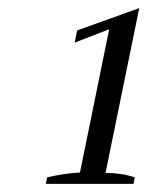

<svg xmlns="http://www.w3.org/2000/svg" viewBox="-20 -732 395 473"><path d="M96 -295Q138 -305 177 -307L249 -660L164 -627L170 -657L323 -712L240 -306Q280 -306 312 -295L309 -279H93Z"/></svg>

Font: Trirong Light
Style: Italic
Weight: 300
Italic angle: -12°
Designer: Katatrad Team
Foundry: CadsonDemak
Version: Version 1.001